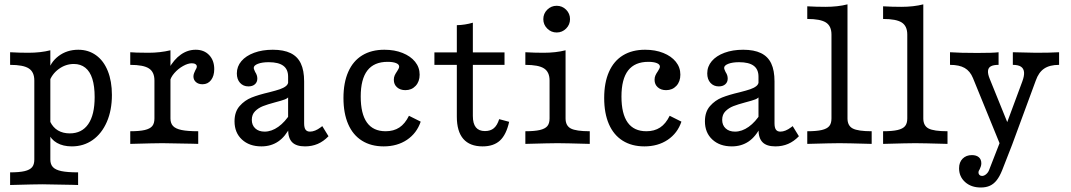

<svg xmlns="http://www.w3.org/2000/svg" viewBox="-20 -652 4851 870"><path d="M135.5 71V-287.1Q135.5 -325.8 110.5 -341.9Q85.5 -358.1 25.8 -358.1V-415.3Q66.9 -412.9 108.1 -412.9Q164.5 -412.9 208.1 -424.2V71Q208.1 92.7 219.8 105.2Q231.5 117.7 258.5 123.4Q285.5 129 333.9 129V186.3L307.3 185.5Q198.4 183.1 171.8 183.1Q138.7 183.1 25.8 186.3V129Q67.7 129 91.5 123.4Q115.3 117.7 125.4 105.6Q135.5 93.5 135.5 71ZM199.2 -49.2 207.3 -100.8Q220.2 -74.2 242.7 -60.9Q265.3 -47.6 296 -47.6Q350.8 -47.6 379.8 -89.5Q408.9 -131.5 408.9 -212.1Q408.9 -261.3 398.4 -294.8Q387.9 -328.2 366.5 -345.2Q345.2 -362.1 314.5 -362.1Q277.4 -362.1 246 -339.1Q214.5 -316.1 202.4 -279L196.8 -321.8Q206.5 -368.5 244.8 -397.6Q283.1 -426.6 334.7 -426.6Q380.6 -426.6 415.3 -401.6Q450 -376.6 468.5 -330.2Q487.1 -283.9 487.1 -221.8Q487.1 -152.4 464.1 -99.6Q441.1 -46.8 400 -17.7Q358.9 11.3 305.6 11.3Q266.1 11.3 238.3 -4.4Q210.5 -20.2 199.2 -49.2Z M679.8 -115.3V-287.1Q679.8 -325.8 654.8 -341.9Q629.8 -358.1 570.2 -358.1V-415.3L599.2 -413.7Q616.9 -412.9 652.4 -412.9Q705.6 -412.9 752.4 -424.2V-115.3Q752.4 -93.5 764.1 -81Q775.8 -68.5 802.8 -62.9Q829.8 -57.3 878.2 -57.3V0L851.6 -0.8Q742.7 -3.2 716.1 -3.2Q683.1 -3.2 570.2 0V-57.3Q612.1 -57.3 635.9 -62.9Q659.7 -68.5 669.8 -80.6Q679.8 -92.7 679.8 -115.3ZM856.5 -305.6Q856.5 -312.9 859.3 -320.2Q862.1 -327.4 865.3 -333.9Q867.7 -337.9 869.8 -342.3Q871.8 -346.8 871.8 -350.8Q871.8 -357.3 865.7 -361.3Q859.7 -365.3 849.2 -365.3Q831.5 -365.3 809.3 -352.8Q787.1 -340.3 770.2 -321Q753.2 -301.6 749.2 -281.5L744.4 -340.3Q768.5 -383.1 799.6 -404.8Q830.6 -426.6 866.9 -426.6Q904.8 -426.6 927.8 -402.4Q950.8 -378.2 950.8 -338.7Q950.8 -308.1 936.3 -289.1Q921.8 -270.2 897.6 -270.2Q879 -270.2 867.7 -280.2Q856.5 -290.3 856.5 -305.6Z M1285.5 -65.3V-304.8Q1285.5 -337.9 1263.7 -354Q1241.9 -370.2 1197.6 -370.2Q1167.7 -370.2 1148.8 -362.9Q1129.8 -355.6 1129.8 -344.4Q1129.8 -341.1 1131.9 -335.9Q1133.9 -330.6 1136.3 -325.8Q1141.1 -318.5 1143.5 -311.3Q1146 -304 1146 -296Q1146 -279.8 1135.1 -270.2Q1124.2 -260.5 1105.6 -260.5Q1082.3 -260.5 1067.7 -276.6Q1053.2 -292.7 1053.2 -319.4Q1053.2 -350.8 1073.8 -375Q1094.4 -399.2 1131.5 -412.9Q1168.5 -426.6 1216.1 -426.6Q1265.3 -426.6 1296.8 -411.3Q1328.2 -396 1343.1 -364.5Q1358.1 -333.1 1358.1 -283.1V-93.5Q1358.1 -73.4 1364.5 -64.5Q1371 -55.6 1384.7 -55.6Q1396 -55.6 1408.1 -60.5Q1420.2 -65.3 1433.1 -75L1440.3 -80.6L1468.5 -34.7Q1446 -11.3 1419.8 0Q1393.5 11.3 1362.1 11.3Q1322.6 11.3 1304 -7.3Q1285.5 -25.8 1285.5 -65.3ZM1042.7 -102.4Q1042.7 -145.2 1065.7 -171.4Q1088.7 -197.6 1120.2 -210.1Q1151.6 -222.6 1200 -233.9Q1231.5 -241.9 1248 -247.6Q1264.5 -253.2 1275.4 -261.7Q1286.3 -270.2 1286.3 -283.1L1291.1 -217.7Q1285.5 -207.3 1271 -201.6Q1256.5 -196 1225 -187.9Q1191.9 -179 1171.4 -171Q1150.8 -162.9 1135.9 -148Q1121 -133.1 1121 -108.9Q1121 -84.7 1136.7 -70.2Q1152.4 -55.6 1179 -55.6Q1210.5 -55.6 1241.1 -77.4Q1271.8 -99.2 1296.8 -139.5L1296 -79Q1273.4 -33.1 1240.7 -10.9Q1208.1 11.3 1164.5 11.3Q1109.7 11.3 1076.2 -19.8Q1042.7 -50.8 1042.7 -102.4Z M1536.3 -208.1Q1536.3 -277.4 1558.1 -326.6Q1579.8 -375.8 1621.4 -401.2Q1662.9 -426.6 1721.8 -426.6Q1767.7 -426.6 1804 -412.1Q1840.3 -397.6 1860.9 -372.2Q1881.5 -346.8 1881.5 -313.7Q1881.5 -282.3 1863.3 -262.9Q1845.2 -243.5 1816.9 -243.5Q1793.5 -243.5 1779 -256.5Q1764.5 -269.4 1764.5 -290.3Q1764.5 -301.6 1768.5 -310.5Q1772.6 -319.4 1779.8 -329.8Q1783.1 -334.7 1785.9 -340.3Q1788.7 -346 1788.7 -350Q1788.7 -360.5 1774.6 -366.1Q1760.5 -371.8 1736.3 -371.8Q1675 -371.8 1644.8 -332.7Q1614.5 -293.5 1614.5 -214.5Q1614.5 -136.3 1642.7 -96.8Q1671 -57.3 1727.4 -57.3Q1763.7 -57.3 1789.5 -74.2Q1815.3 -91.1 1833.1 -127.4L1886.3 -100.8Q1868.5 -48.4 1824.2 -18.5Q1779.8 11.3 1718.5 11.3Q1661.3 11.3 1620.2 -14.5Q1579 -40.3 1557.7 -89.5Q1536.3 -138.7 1536.3 -208.1Z M2050 -123.4V-358.1H1948.4V-414.5H2050V-537.9Q2087.1 -538.7 2122.6 -549.2V-414.5H2266.1V-358.1H2122.6V-126.6Q2122.6 -91.9 2136.3 -75Q2150 -58.1 2177.4 -58.1Q2202.4 -58.1 2217.7 -71Q2233.1 -83.9 2241.9 -112.1L2287.1 -100Q2274.2 -41.9 2245.6 -15.3Q2216.9 11.3 2166.9 11.3Q2108.9 11.3 2079.4 -22.6Q2050 -56.5 2050 -123.4Z M2470.2 -115.3V-287.1Q2470.2 -325.8 2445.2 -341.9Q2420.2 -358.1 2360.5 -358.1V-415.3Q2401.6 -412.9 2442.7 -412.9Q2499.2 -412.9 2542.7 -424.2V-115.3Q2542.7 -82.3 2566.5 -69.8Q2590.3 -57.3 2652.4 -57.3V0Q2539.5 -3.2 2506.5 -3.2Q2473.4 -3.2 2360.5 0V-57.3Q2402.4 -57.3 2426.2 -62.9Q2450 -68.5 2460.1 -80.6Q2470.2 -92.7 2470.2 -115.3ZM2441.9 -565.3Q2441.9 -590.3 2459.7 -608.1Q2477.4 -625.8 2502.4 -625.8Q2527.4 -625.8 2545.2 -608.1Q2562.9 -590.3 2562.9 -565.3Q2562.9 -540.3 2545.2 -522.6Q2527.4 -504.8 2502.4 -504.8Q2477.4 -504.8 2459.7 -522.6Q2441.9 -540.3 2441.9 -565.3Z M2717.7 -208.1Q2717.7 -277.4 2739.5 -326.6Q2761.3 -375.8 2802.8 -401.2Q2844.4 -426.6 2903.2 -426.6Q2949.2 -426.6 2985.5 -412.1Q3021.8 -397.6 3042.3 -372.2Q3062.9 -346.8 3062.9 -313.7Q3062.9 -282.3 3044.8 -262.9Q3026.6 -243.5 2998.4 -243.5Q2975 -243.5 2960.5 -256.5Q2946 -269.4 2946 -290.3Q2946 -301.6 2950 -310.5Q2954 -319.4 2961.3 -329.8Q2964.5 -334.7 2967.3 -340.3Q2970.2 -346 2970.2 -350Q2970.2 -360.5 2956 -366.1Q2941.9 -371.8 2917.7 -371.8Q2856.5 -371.8 2826.2 -332.7Q2796 -293.5 2796 -214.5Q2796 -136.3 2824.2 -96.8Q2852.4 -57.3 2908.9 -57.3Q2945.2 -57.3 2971 -74.2Q2996.8 -91.1 3014.5 -127.4L3067.7 -100.8Q3050 -48.4 3005.6 -18.5Q2961.3 11.3 2900 11.3Q2842.7 11.3 2801.6 -14.5Q2760.5 -40.3 2739.1 -89.5Q2717.7 -138.7 2717.7 -208.1Z M3416.9 -65.3V-304.8Q3416.9 -337.9 3395.2 -354Q3373.4 -370.2 3329 -370.2Q3299.2 -370.2 3280.2 -362.9Q3261.3 -355.6 3261.3 -344.4Q3261.3 -341.1 3263.3 -335.9Q3265.3 -330.6 3267.7 -325.8Q3272.6 -318.5 3275 -311.3Q3277.4 -304 3277.4 -296Q3277.4 -279.8 3266.5 -270.2Q3255.6 -260.5 3237.1 -260.5Q3213.7 -260.5 3199.2 -276.6Q3184.7 -292.7 3184.7 -319.4Q3184.7 -350.8 3205.2 -375Q3225.8 -399.2 3262.9 -412.9Q3300 -426.6 3347.6 -426.6Q3396.8 -426.6 3428.2 -411.3Q3459.7 -396 3474.6 -364.5Q3489.5 -333.1 3489.5 -283.1V-93.5Q3489.5 -73.4 3496 -64.5Q3502.4 -55.6 3516.1 -55.6Q3527.4 -55.6 3539.5 -60.5Q3551.6 -65.3 3564.5 -75L3571.8 -80.6L3600 -34.7Q3577.4 -11.3 3551.2 0Q3525 11.3 3493.5 11.3Q3454 11.3 3435.5 -7.3Q3416.9 -25.8 3416.9 -65.3ZM3174.2 -102.4Q3174.2 -145.2 3197.2 -171.4Q3220.2 -197.6 3251.6 -210.1Q3283.1 -222.6 3331.5 -233.9Q3362.9 -241.9 3379.4 -247.6Q3396 -253.2 3406.9 -261.7Q3417.7 -270.2 3417.7 -283.1L3422.6 -217.7Q3416.9 -207.3 3402.4 -201.6Q3387.9 -196 3356.5 -187.9Q3323.4 -179 3302.8 -171Q3282.3 -162.9 3267.3 -148Q3252.4 -133.1 3252.4 -108.9Q3252.4 -84.7 3268.1 -70.2Q3283.9 -55.6 3310.5 -55.6Q3341.9 -55.6 3372.6 -77.4Q3403.2 -99.2 3428.2 -139.5L3427.4 -79Q3404.8 -33.1 3372.2 -10.9Q3339.5 11.3 3296 11.3Q3241.1 11.3 3207.7 -19.8Q3174.2 -50.8 3174.2 -102.4Z M3747.6 -115.3V-495.2Q3747.6 -533.9 3722.6 -550Q3697.6 -566.1 3637.9 -566.1V-623.4Q3679 -621 3720.2 -621Q3776.6 -621 3820.2 -632.3V-115.3Q3820.2 -82.3 3844 -69.8Q3867.7 -57.3 3929.8 -57.3V0Q3816.9 -3.2 3783.9 -3.2Q3750.8 -3.2 3637.9 0V-57.3Q3679.8 -57.3 3703.6 -62.9Q3727.4 -68.5 3737.5 -80.6Q3747.6 -92.7 3747.6 -115.3Z M4091.1 -115.3V-495.2Q4091.1 -533.9 4066.1 -550Q4041.1 -566.1 3981.5 -566.1V-623.4Q4022.6 -621 4063.7 -621Q4120.2 -621 4163.7 -632.3V-115.3Q4163.7 -82.3 4187.5 -69.8Q4211.3 -57.3 4273.4 -57.3V0Q4160.5 -3.2 4127.4 -3.2Q4094.4 -3.2 3981.5 0V-57.3Q4023.4 -57.3 4047.2 -62.9Q4071 -68.5 4081 -80.6Q4091.1 -92.7 4091.1 -115.3Z M4284.7 -358.1V-415.3Q4330.6 -412.1 4408.1 -412.1Q4482.3 -412.1 4504.8 -415.3V-358.1Q4481.5 -358.1 4469.8 -351.6Q4458.1 -345.2 4456.9 -331Q4455.6 -316.9 4464.5 -295.2L4552.4 -78.2L4537.9 -82.3L4612.1 -282.3Q4621.8 -308.1 4620.2 -325Q4618.5 -341.9 4606 -350Q4593.5 -358.1 4569.4 -358.1V-415.3Q4646.8 -412.9 4675 -412.9Q4737.9 -412.9 4779 -415.3V-358.1Q4736.3 -358.1 4711.3 -341.1Q4686.3 -324.2 4673.4 -287.1L4566.1 4H4512.1L4388.7 -298.4Q4375.8 -329.8 4351.2 -344Q4326.6 -358.1 4284.7 -358.1ZM4325.8 110.5Q4325.8 83.1 4341.9 66.9Q4358.1 50.8 4383.9 50.8Q4404 50.8 4415.3 60.5Q4426.6 70.2 4426.6 87.9Q4426.6 96 4424.2 102.4Q4421.8 108.9 4419.4 114.5Q4416.9 117.7 4415.3 121.8Q4413.7 125.8 4413.7 129.8Q4413.7 136.3 4418.1 140.7Q4422.6 145.2 4429.8 145.2Q4439.5 145.2 4448.8 137.1Q4458.1 129 4462.1 117.7L4517.7 -25L4566.1 4L4521 119.4Q4509.7 147.6 4496.4 164.5Q4483.1 181.5 4465.7 189.5Q4448.4 197.6 4424.2 197.6Q4380.6 197.6 4353.2 173Q4325.8 148.4 4325.8 110.5Z"/></svg>

Font: Playfair Micro SmCond SmLight
Style: Regular
Weight: 360
Width: 4
Designer: Claus Eggers Sørensen
Foundry: Claus Eggers Sørensen
Version: Version 2.100;Glyphs 3.2 (3219)